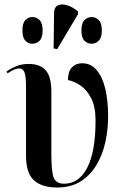

<svg xmlns="http://www.w3.org/2000/svg" viewBox="-20 -826 547 856"><path d="M235 10Q167 10 131.5 -22Q96 -54 96 -132V-439Q96 -486 89 -503.5Q82 -521 65 -521Q56 -521 42.5 -515.5Q29 -510 14 -499L9 -507Q28 -521 53 -531Q78 -541 108 -541Q158 -541 183.5 -513Q209 -485 209 -416V-137Q209 -61 219.5 -34Q230 -7 266 -7Q332 -7 369 -78.5Q406 -150 406 -289Q406 -350 386.5 -388Q367 -426 338.5 -445Q310 -464 283 -469Q283 -507 300.5 -525.5Q318 -544 346 -544Q385 -544 411 -513.5Q437 -483 449.5 -429.5Q462 -376 462 -308Q462 -248 449.5 -191.5Q437 -135 409.5 -89.5Q382 -44 339 -17Q296 10 235 10ZM235 -607 219 -610 221 -766Q221 -794 238 -802Q255 -810 279.5 -802.5Q304 -795 328 -775V-763ZM124 -631Q106 -631 93 -644.5Q80 -658 80 -690Q80 -723 93 -736.5Q106 -750 124 -750Q143 -750 156.5 -736.5Q170 -723 170 -690Q170 -658 156.5 -644.5Q143 -631 124 -631ZM389 -631Q370 -631 356.5 -644.5Q343 -658 343 -690Q343 -723 356.5 -736.5Q370 -750 389 -750Q406 -750 420 -736.5Q434 -723 434 -690Q434 -658 420 -644.5Q406 -631 389 -631Z"/></svg>

Font: Noto Serif Display ExtraCondensed SemiBold
Style: Regular
Weight: 600
Width: 2
Designer: Monotype Design Team
Foundry: Monotype Imaging Inc.
Version: Version 2.009